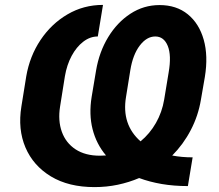

<svg xmlns="http://www.w3.org/2000/svg" viewBox="-20 -758 897 788"><path d="M770.6 -112.2 751.1 5.7Q693.9 5.7 643.8 -2.8Q593.8 -11.4 551.1 -27.3Q509.6 -9.6 463.4 0.2Q417.3 9.9 367.9 9.9Q261.7 9.9 189.1 -33.9Q116.5 -77.8 84.5 -152.7Q52.6 -227.6 67.8 -321L87.7 -444.6Q101.9 -527.3 146.3 -593.8Q190.7 -660.2 256.9 -699Q323.2 -737.9 402.7 -737.9L381.4 -608.3Q349.4 -608.3 321.6 -586.8Q293.7 -565.3 274 -528.6Q254.3 -491.8 246.4 -445.3L226.6 -321Q217.3 -262.8 233.8 -217Q250.4 -171.2 290.1 -145.1Q329.9 -119 389.9 -119Q402.7 -119 415.1 -120Q375.4 -166.9 359.9 -228Q344.5 -289.1 356.2 -360.8L374.3 -468.8Q387.1 -544.7 424 -605.5Q460.9 -666.2 515.3 -701.7Q569.6 -737.2 634.9 -737.2Q704.2 -737.2 750.7 -699.4Q797.2 -661.6 816.1 -595Q834.9 -528.4 820.7 -441.8L804.7 -349.4Q793.7 -283 763.1 -224.4Q732.6 -165.8 686.8 -119.7Q725.9 -112.2 770.6 -112.2ZM556.8 -177.9Q594.8 -209.2 620 -253.4Q645.2 -297.6 653.8 -349.4L672.2 -460.9Q684.3 -530.9 668.5 -569.6Q652.7 -608.3 617.2 -608.3Q582 -608.3 553.6 -571Q525.2 -533.7 514.9 -470.2L497.2 -360.1Q478.3 -247.2 556.8 -177.9Z"/></svg>

Font: Inter UI
Style: Bold Italic
Weight: 700
Italic angle: 9.39999°
Designer: Rasmus Andersson
Foundry: rsms
Version: 3.2;8d6f07862